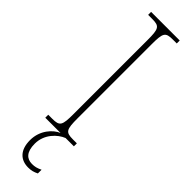

<svg xmlns="http://www.w3.org/2000/svg" viewBox="-320 -702 916 916"><g transform="rotate(45 137.5 -244.0)"><path d="M40 0H143C108 14 64 60 64 127C64 195 100 226 150 226C171 226 185 222 203 213V188C182 198 170 201 151 201C117 201 92 180 92 123C92 59 139 15 177 0H233V-20H207C157 -20 151 -31 151 -108V-606C151 -683 157 -694 207 -694H233V-714H40V-694H67C117 -694 123 -683 123 -606V-108C123 -31 117 -20 67 -20H40Z"/></g></svg>

Font: Noto Serif Bengali Condensed Thin
Style: Regular
Weight: 100
Width: 3
Designer: Juan Bruce, Universal Thirst, Indian Type Foundry and the Monotype Design Team.
Foundry: Monotype Imaging Inc.
Version: Version 2.003